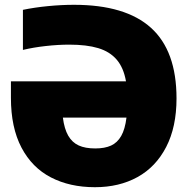

<svg xmlns="http://www.w3.org/2000/svg" viewBox="-20 -770 786 800"><path d="M715.5 -360Q715.5 -241 672.5 -157.8Q629.5 -74.5 553 -32.2Q476.5 10 375.5 10Q271 10 192.2 -30.8Q113.5 -71.5 69.5 -155Q25.5 -238.5 25.5 -362.5V-431H505Q495 -488 466.2 -521.5Q437.5 -555 389.2 -569.5Q341 -584 268.5 -584Q222 -584 170.5 -578.2Q119 -572.5 75.5 -562V-729Q123.5 -739 179.8 -744.5Q236 -750 288 -750Q503 -750 609.2 -654Q715.5 -558 715.5 -360ZM507 -280H242Q248 -233 264.2 -204.8Q280.5 -176.5 307.8 -164Q335 -151.5 377 -151.5Q416.5 -151.5 442.8 -163.5Q469 -175.5 485 -203.5Q501 -231.5 507 -280Z"/></svg>

Font: Encode Sans Semi Condensed Black
Style: Regular
Weight: 900
Width: 4
Designer: Multiple Designers
Foundry: Impallari Type
Version: Version 2.000